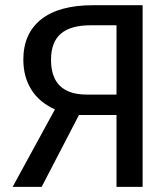

<svg xmlns="http://www.w3.org/2000/svg" viewBox="-20 -727 655 747"><path d="M534.9 -706.7V0H433.3V-279.5H287.2L142.1 0H29.2L193.8 -301.5Q132.8 -328.7 101.8 -378.5Q70.8 -428.2 70.8 -494.9Q70.8 -596.9 140.3 -651.8Q209.7 -706.7 341.5 -706.7ZM333.3 -628.7Q254.9 -628.7 216.7 -595.9Q178.5 -563.1 178.5 -494.4Q178.5 -359 317.9 -359H433.3V-628.7Z"/></svg>

Font: Fira Code Fixed Retina
Style: Regular
Weight: 450
Monospace: yes
Designer: Carrois Corporate, Edenspiekermann AG, Nikita Prokopov
Foundry: Carrois Corporate, Edenspiekermann AG, Nikita Prokopov
Version: Version 5.002